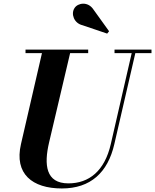

<svg xmlns="http://www.w3.org/2000/svg" viewBox="-20 -1023 854 1057"><path d="M434.5 -884 570 -838 580.5 -851 494.5 -970.5C464 -1017 408.5 -1007 390.5 -979C369 -947 387 -895 434.5 -884ZM120.5 -750V-730.5H211L95.5 -230C57.5 -66 157.5 14.5 320.5 14.5C478.5 14.5 573.5 -73 609.5 -230L725 -730.5H814V-750H610.5V-730.5H705L590 -230C556 -81.5 470 -13.5 356.5 -13.5C232 -13.5 221 -115 250.5 -240L366 -730.5H465.5V-750Z"/></svg>

Font: Bodoni* 11pt
Style: Bold Italic
Weight: 700
Italic angle: -13°
Version: Version 2.3